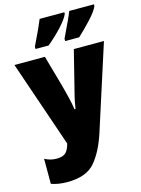

<svg xmlns="http://www.w3.org/2000/svg" viewBox="-137 -1008 806 1096"><g transform="rotate(-15 266.0 -460.5)"><path d="M384 -931Q377 -912 360 -875.5Q343 -839 317 -785V-771H400Q434 -802 476.5 -847.5Q519 -893 530 -921V-931ZM209 -931Q202 -913 185.5 -876.5Q169 -840 142 -785V-771H219Q261 -805 301.5 -848Q342 -891 355 -921V-931ZM353 -714 304 -518Q294 -480 287 -450.5Q280 -421 274 -381H268Q262 -420 253 -456Q244 -492 234 -530L182 -714H2L177 -203Q168 -168 151.5 -151.5Q135 -135 96 -135Q60 -135 27 -153V-5Q69 10 121 10Q235 10 286 -50.5Q337 -111 370 -213L531 -714Z"/></g></svg>

Font: Noto Sans Display Condensed Black
Style: Regular
Weight: 900
Width: 3
Designer: Monotype Design team
Foundry: Monotype Imaging Inc.
Version: 1.000